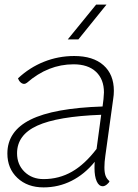

<svg xmlns="http://www.w3.org/2000/svg" viewBox="-20 -803 598 833"><path d="M437 -127Q433 -100 433 -77Q433 -54 438 -40.5Q443 -27 455 -17Q453 -10 443.5 -2.5Q434 5 426 5Q409 5 399.5 -16.5Q390 -38 390 -74Q390 -92 391 -101Q347 -47 290.5 -18.5Q234 10 169 10Q99 10 55.5 -31Q12 -72 12 -137Q12 -234 112.5 -284Q213 -334 425 -341L429 -373Q431 -393 431 -402Q431 -459 396.5 -491.5Q362 -524 299 -524Q189 -524 97 -444Q90 -439 85 -439Q77 -439 69.5 -445.5Q62 -452 58 -463Q108 -510 170.5 -535Q233 -560 302 -560Q384 -560 429 -520Q474 -480 474 -409Q474 -391 471 -373ZM399 -157 419 -305Q230 -298 142 -258Q54 -218 54 -138Q54 -89 86.5 -57.5Q119 -26 169 -26Q236 -26 292 -58Q348 -90 399 -157ZM397 -783H442L320 -632H274Z"/></svg>

Font: Krub ExtraLight
Style: Italic
Weight: 275
Italic angle: -8°
Designer: Ekaluck Peanpanawate
Foundry: Cadson Demak Co.,Ltd.
Version: Version 1.000; ttfautohint (v1.6)